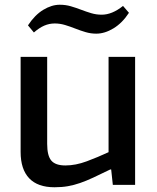

<svg xmlns="http://www.w3.org/2000/svg" viewBox="-20 -780 661 810"><path d="M210 10Q139 10 103 -28Q67 -66 67 -139V-540H179V-173Q179 -123 196.5 -102.5Q214 -82 256 -82Q299 -82 346 -99.5Q393 -117 438 -138V-540H550V0H456L449 -65H445Q404 -45 374 -31Q344 -17 318 -8Q292 1 266.5 5.5Q241 10 210 10ZM98 -673Q127 -717 162.5 -738.5Q198 -760 232 -760Q257 -760 279 -753.5Q301 -747 322 -739Q343 -731 364.5 -724.5Q386 -718 409 -718Q453 -718 499 -755L524 -726Q496 -683 459 -660.5Q422 -638 386 -638Q363 -638 341 -644.5Q319 -651 297.5 -659.5Q276 -668 254.5 -674.5Q233 -681 211 -681Q188 -681 167 -672Q146 -663 123 -643Z"/></svg>

Font: Encode Sans Normal
Style: Medium
Weight: 500
Designer: Pablo Impallari, Andres Torresi
Foundry: Pablo Impallari, Andres Torresi
Version: Version 1.000; ttfautohint (v1.00) -l 8 -r 50 -G 200 -x 14 -